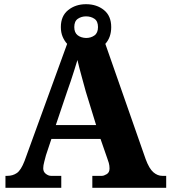

<svg xmlns="http://www.w3.org/2000/svg" viewBox="-20 -895 812 915"><path d="M6 0V-57H15Q41 -57 60.5 -70.5Q80 -84 97 -128L300 -686Q287 -700 278.5 -720Q270 -740 270 -766Q270 -819 305 -847Q340 -875 390 -875Q441 -875 475.5 -847Q510 -819 510 -766Q510 -717 482 -686L674 -137Q691 -91 711 -74Q731 -57 753 -57H772V0H420V-57H466Q475 -57 488.5 -65Q502 -73 502 -92Q502 -106 498.5 -118.5Q495 -131 492 -138L459 -233H225L199 -155Q196 -143 191 -124.5Q186 -106 186 -93Q186 -76 198.5 -66.5Q211 -57 223 -57H272V0ZM390 -714Q413 -714 430 -726Q447 -738 447 -766Q447 -794 430 -805.5Q413 -817 390 -817Q368 -817 351 -805.5Q334 -794 334 -766Q334 -740 349.5 -727.5Q365 -715 390 -714ZM246 -299H438L389 -458Q381 -488 369 -531Q357 -574 349 -609Q343 -589 334.5 -562Q326 -535 317 -508Q308 -481 301 -462Z"/></svg>

Font: Noto Serif Devanagari ExtraBold
Style: Regular
Weight: 800
Designer: Universal Thirst, Indian Type Foundry and the Monotype Design Team
Foundry: Monotype Imaging Inc.
Version: Version 2.004; ttfautohint (v1.8.4.7-5d5b)